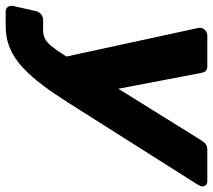

<svg xmlns="http://www.w3.org/2000/svg" viewBox="-74 -503 751 677"><g transform="rotate(90 301.5 -164.5)"><path d="M4 191Q-7 191 -12.5 183.5Q-18 176 -16 165L2 85Q4 74 13 66.5Q22 59 32 59H67Q86 59 99 52.5Q112 46 125 30.5Q138 15 155 -12L458 -499Q464 -509 471.5 -514.5Q479 -520 492 -520H602Q611 -520 616 -514.5Q621 -509 620 -501Q619 -494 614 -486L324 -28Q293 21 263 61Q233 101 201.5 130.5Q170 160 134 175.5Q98 191 54 191ZM165 -11 62 -486Q59 -499 65 -507Q68 -512 74.5 -516Q81 -520 89 -520H196Q209 -520 214 -513.5Q219 -507 220 -499L290 -133Z"/></g></svg>

Font: Rubik Light
Style: Bold Italic
Weight: 700
Italic angle: -12°
Version: Version 2.104